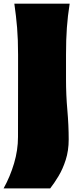

<svg xmlns="http://www.w3.org/2000/svg" viewBox="-26 -855 453 1054"><path d="M-6.3 179.2Q29.8 114.3 51.3 41.5Q72.8 -31.2 72.8 -103L73.2 -414.6V-555.2Q73.2 -638.2 67.9 -702.6Q62.5 -767.1 52.7 -835H356.4Q345.7 -767.1 341.1 -702.6Q336.4 -638.2 336.4 -555.2V-418.5Q336.4 -333 343.8 -250.2Q351.1 -167.5 351.1 -89.8Q351.1 -27.8 334.7 22.9Q318.4 73.7 294.7 112.8Q271 151.9 249.5 179.2Z"/></svg>

Font: Pinar-DS1-FD Black
Style: Regular
Weight: 900
Designer: Amin Abedi
Version: Version 2.000